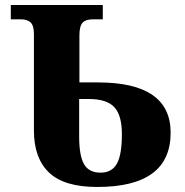

<svg xmlns="http://www.w3.org/2000/svg" viewBox="-20 -734 736 764"><path d="M115 -214V-598Q115 -632 102 -644.5Q89 -657 64 -657H23V-714H389V-657H348Q321 -657 308.5 -643.5Q296 -630 296 -592V-406H370Q659 -406 659 -206Q659 10 367 10Q235 10 175 -47.5Q115 -105 115 -214ZM465 -200Q465 -276 434.5 -308Q404 -340 334 -340H295V-191Q295 -114 314.5 -80.5Q334 -47 380 -47Q425 -47 445 -82.5Q465 -118 465 -200Z"/></svg>

Font: Noto Serif ExtraBold
Style: Regular
Weight: 800
Designer: Monotype Design Team
Foundry: Monotype Imaging Inc.
Version: Version 1.001